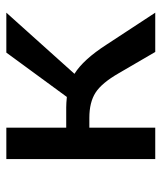

<svg xmlns="http://www.w3.org/2000/svg" viewBox="28 -538 510 606"><g transform="rotate(-90 283.0 -235.0)"><path d="M445 -154 546 0H422L355 -115Q324 -169 293.5 -188.5Q263 -208 214 -208H183V0H84V-470H183V-281H247Q260 -281 280 -279L420 -470H546L353 -255Q398 -227 445 -154Z"/></g></svg>

Font: Ysabeau SC Semibold
Style: Regular
Weight: 600
Designer: Christian Thalmann (Catharsis Fonts)
Version: Version 0.003